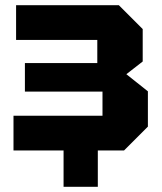

<svg xmlns="http://www.w3.org/2000/svg" viewBox="-20 -580 624 740"><path d="M550 -92 458 0H357V140H225V0H32V-134H375V-227H76V-337H355V-426H42V-560H438L530 -468V-343L467 -294L550 -228Z"/></svg>

Font: Tektur
Style: Bold
Weight: 700
Designer: Adam Jagosz
Foundry: Adam Jagosz
Version: Version 1.005;gftools[0.9.30]